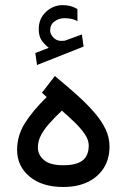

<svg xmlns="http://www.w3.org/2000/svg" viewBox="-20 -749 506 767"><path d="M174.8 -558.1 121.1 -537.1 127.9 -489.3 314 -563 307.1 -611.3 242.7 -587.9Q241.2 -587.4 240 -586.9Q238.8 -586.4 237.8 -586.4Q210.4 -582.5 195.6 -596.9Q180.7 -611.3 180.2 -626.5Q180.2 -650.9 198 -663.6Q215.8 -676.3 236.8 -676.3Q248 -676.3 261.2 -674.3Q274.4 -672.4 289.6 -664.6L289.1 -712.9Q275.4 -721.2 261 -724.9Q246.6 -728.5 230 -728.5Q192.9 -728.5 163.8 -701.7Q134.8 -674.8 134.8 -632.8Q134.8 -604 146.5 -587.4Q158.2 -570.8 174.8 -558.1ZM334.5 -168Q334.5 -127.9 310.3 -108.4Q286.1 -88.9 232.4 -88.9Q179.2 -88.9 155.3 -109.9Q131.3 -130.9 131.3 -159.2Q131.3 -184.1 142.8 -207Q154.3 -230 175.8 -254.4Q197.3 -278.8 227.1 -307.1Q252.4 -285.2 277.1 -261.5Q301.8 -237.8 318.1 -214.1Q334.5 -190.4 334.5 -168ZM166.5 -361.3Q108.9 -304.7 78.6 -255.6Q48.3 -206.5 48.3 -149.9Q48.3 -85.4 98.1 -43.7Q147.9 -2 232.9 -2Q288.6 -2 330.1 -21.7Q371.6 -41.5 394.5 -77.9Q417.5 -114.3 417.5 -164.1Q417.5 -199.7 401.6 -233.2Q385.7 -266.6 356.4 -300.3Q327.1 -334 287.4 -369.6Q247.6 -405.3 199.2 -445.3L147.5 -378.4Z"/></svg>

Font: Vazirmatn
Style: Regular
Weight: 400
Designer: Saber Rastikerdar
Foundry: Saber Rastikerdar
Version: Version 33.003;September 2, 2022;FontCreator 14.0.0.2862 64-